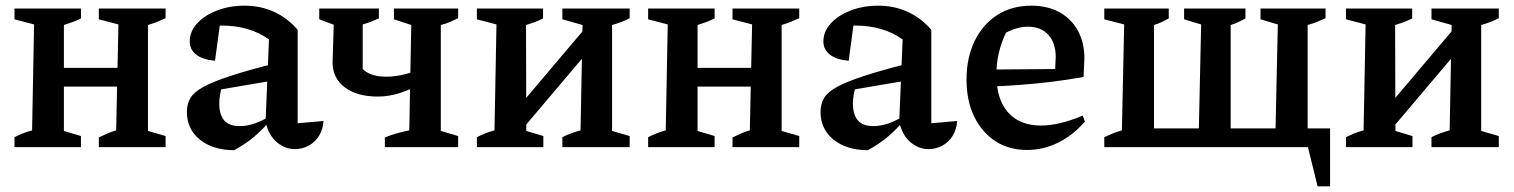

<svg xmlns="http://www.w3.org/2000/svg" viewBox="-20 -518 5331 676"><path d="M328 0V-34Q342 -41 358 -48Q374 -55 389 -59L397 -432L328 -450V-488H563V-454Q548 -447 533 -441Q518 -435 501 -430V-57L563 -39V0ZM31 0V-35Q45 -42 59.5 -48Q74 -54 93 -59L100 -432L31 -450V-488H265V-453Q251 -446 236 -440.5Q221 -435 205 -430V-57L265 -39V0ZM156 -213V-279H449V-213Z M1018 7Q984 7 955 -17Q926 -41 915 -89L927 -379Q859 -428 760 -428Q743 -428 726 -426Q709 -424 693 -421L757 -452L737 -304Q693 -308 670.5 -326Q648 -344 648 -372Q648 -407 674 -435.5Q700 -464 744 -481Q788 -498 841 -498Q898 -498 945.5 -476Q993 -454 1028 -413V-84L1119 -92Q1117 -62 1103 -39.5Q1089 -17 1066.5 -5Q1044 7 1018 7ZM804 11Q728 10 683 -27Q638 -64 638 -124Q638 -152 650.5 -173Q663 -194 696 -212Q729 -230 789.5 -250Q850 -270 945 -294V-235L727 -198L762 -214Q757 -199 754.5 -183.5Q752 -168 752 -154Q752 -114 769.5 -94Q787 -74 824 -74Q850 -74 877.5 -83.5Q905 -93 936 -113V-99Q908 -65 876.5 -38Q845 -11 804 11Z M1335 0V-34Q1354 -42 1377 -48.5Q1400 -55 1421 -59L1428 -430L1367 -450V-488H1593V-454Q1578 -447 1565 -441Q1552 -435 1532 -430V-57L1593 -39V0ZM1310 -178Q1238 -178 1194.5 -210Q1151 -242 1151 -299L1155 -431L1104 -450V-488H1314V-453Q1300 -447 1286 -441.5Q1272 -436 1257 -432V-275Q1270 -262 1290.5 -255Q1311 -248 1340 -248Q1401 -248 1476 -281L1475 -231Q1436 -207 1394 -192.5Q1352 -178 1310 -178Z M1785 -23 1779 -110 2082 -468V-374ZM1659 0V-35Q1673 -42 1687.5 -48Q1702 -54 1721 -59L1728 -432L1659 -450V-488H1892V-453Q1878 -446 1863.5 -440.5Q1849 -435 1832 -430L1833 -57L1893 -39V0ZM1960 0V-35Q1975 -43 1992 -49Q2009 -55 2024 -59L2031 -430L1960 -450V-488H2197V-454Q2171 -440 2135 -430V-57L2197 -39V0Z M2559 0V-34Q2573 -41 2589 -48Q2605 -55 2620 -59L2628 -432L2559 -450V-488H2794V-454Q2779 -447 2764 -441Q2749 -435 2732 -430V-57L2794 -39V0ZM2262 0V-35Q2276 -42 2290.5 -48Q2305 -54 2324 -59L2331 -432L2262 -450V-488H2496V-453Q2482 -446 2467 -440.5Q2452 -435 2436 -430V-57L2496 -39V0ZM2387 -213V-279H2680V-213Z M3249 7Q3215 7 3186 -17Q3157 -41 3146 -89L3158 -379Q3090 -428 2991 -428Q2974 -428 2957 -426Q2940 -424 2924 -421L2988 -452L2968 -304Q2924 -308 2901.5 -326Q2879 -344 2879 -372Q2879 -407 2905 -435.5Q2931 -464 2975 -481Q3019 -498 3072 -498Q3129 -498 3176.5 -476Q3224 -454 3259 -413V-84L3350 -92Q3348 -62 3334 -39.5Q3320 -17 3297.5 -5Q3275 7 3249 7ZM3035 11Q2959 10 2914 -27Q2869 -64 2869 -124Q2869 -152 2881.5 -173Q2894 -194 2927 -212Q2960 -230 3020.5 -250Q3081 -270 3176 -294V-235L2958 -198L2993 -214Q2988 -199 2985.5 -183.5Q2983 -168 2983 -154Q2983 -114 3000.5 -94Q3018 -74 3055 -74Q3081 -74 3108.5 -83.5Q3136 -93 3167 -113V-99Q3139 -65 3107.5 -38Q3076 -11 3035 11Z M3596 10Q3532 10 3484.5 -21Q3437 -52 3410 -107.5Q3383 -163 3383 -238Q3383 -315 3411.5 -373.5Q3440 -432 3491 -465Q3542 -498 3611 -498Q3668 -498 3710 -475Q3752 -452 3775 -410Q3798 -368 3798 -312L3795 -247Q3733 -236 3678.5 -229.5Q3624 -223 3569 -219Q3514 -215 3450 -212L3451 -273L3695 -275L3697 -317Q3697 -367 3671 -395.5Q3645 -424 3599 -424Q3580 -424 3560.5 -418.5Q3541 -413 3522 -403Q3505 -368 3496.5 -330.5Q3488 -293 3488 -256Q3488 -169 3529 -122.5Q3570 -76 3645 -76Q3709 -76 3792 -111L3800 -90Q3757 -41 3705 -15.5Q3653 10 3596 10Z M4584 -66H4663V138H4619L4585 0H3868V-35Q3883 -42 3897.5 -48Q3912 -54 3930 -59L3938 -432L3868 -450V-488H4095V-453Q4082 -446 4070.5 -440.5Q4059 -435 4043 -430V-66H4201L4209 -432L4149 -450V-488H4365V-453Q4352 -446 4340.5 -440.5Q4329 -435 4313 -430V-66H4471L4479 -432L4418 -450V-488H4647V-454Q4632 -447 4617 -441Q4602 -435 4584 -430Z M4845 -23 4839 -110 5142 -468V-374ZM4719 0V-35Q4733 -42 4747.5 -48Q4762 -54 4781 -59L4788 -432L4719 -450V-488H4952V-453Q4938 -446 4923.5 -440.5Q4909 -435 4892 -430L4893 -57L4953 -39V0ZM5020 0V-35Q5035 -43 5052 -49Q5069 -55 5084 -59L5091 -430L5020 -450V-488H5257V-454Q5231 -440 5195 -430V-57L5257 -39V0Z"/></svg>

Font: Piazzolla 24pt SemiBold
Style: Regular
Weight: 600
Designer: Juan Pablo del Peral
Foundry: Huerta Tipografica
Version: Version 2.005